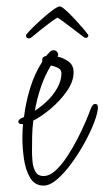

<svg xmlns="http://www.w3.org/2000/svg" viewBox="-20 -580 326 600"><path d="M116 0Q89 0 74.5 -24Q60 -48 55 -82.5Q50 -117 50 -147Q50 -161 50.5 -172.5Q51 -184 52 -192H49Q37 -192 37 -201Q39 -206 44.5 -209.5Q50 -213 55 -214Q60 -258 74 -304Q88 -350 112 -387V-393Q112 -403 124 -405Q129 -410 134.5 -416.5Q140 -423 147 -423Q155 -423 159.5 -416.5Q164 -410 160 -403Q179 -399 194.5 -387.5Q210 -376 210 -354Q210 -325 188.5 -294.5Q167 -264 137.5 -239.5Q108 -215 84 -203Q81 -179 80.5 -154.5Q80 -130 80 -106Q80 -94 81.5 -76Q83 -58 90.5 -44Q98 -30 116 -30Q135 -30 153.5 -47Q172 -64 189.5 -90.5Q207 -117 222 -146Q237 -175 248 -201Q259 -227 264 -241Q266 -246 269 -250.5Q272 -255 278 -255Q286 -255 286 -245Q286 -229 275 -199.5Q264 -170 245.5 -136Q227 -102 204.5 -71Q182 -40 159 -20Q136 0 116 0ZM89 -234Q108 -246 127 -264Q146 -282 159 -305Q172 -328 172 -351Q172 -363 160 -368.5Q148 -374 139 -375Q120 -344 107.5 -307Q95 -270 89 -234ZM70 -460Q64 -460 62 -465Q60 -470 64 -474Q71 -483 85.5 -497Q100 -511 116.5 -525.5Q133 -540 147 -550Q161 -560 167 -560Q172 -560 185 -548.5Q198 -537 212.5 -521.5Q227 -506 238.5 -492.5Q250 -479 253 -474Q256 -473 256 -469Q256 -465 252 -462.5Q248 -460 242 -464Q218 -482 194.5 -500Q171 -518 160 -525Q152 -521 136.5 -509.5Q121 -498 105 -485Q89 -472 78 -463Q74 -460 70 -460Z"/></svg>

Font: Licorice
Style: Regular
Weight: 400
Designer: Robert E. Leuschke
Foundry: Robert E. Leuschke
Version: Version 1.010; ttfautohint (v1.8.3)